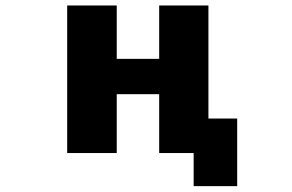

<svg xmlns="http://www.w3.org/2000/svg" viewBox="-20 -544 1040 685"><path d="M396.5 -208V2H219.7V-524.4H396.5V-334H547.9V-524.4H723.6V-121.1H826.2V120.1H670.9V2H664.1H547.9V-208Z"/></svg>

Font: GenEi Gothic M Heavy
Style: Regular
Weight: 800
Designer: o_tamon (Modified); [Source Han Sans]
Ryoko NISHIZUKA  (kana & ideographs); Paul D. Hunt (Latin, Greek & Cyrillic); Wenl
Version: Version 1.1a;Original Version 1.004